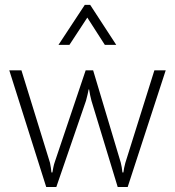

<svg xmlns="http://www.w3.org/2000/svg" viewBox="-20 -764 717 787"><path d="M18.1 -475.6H67.9L185.1 -96.2Q186.5 -89.4 188.5 -76.4Q190.4 -63.5 190.9 -57.1H194.8Q195.3 -62.5 198.5 -77.4Q201.7 -92.3 204.1 -98.6L331.1 -475.6H361.8L475.1 -97.2Q476.6 -92.8 479 -78.4Q481.4 -64 481.9 -57.1H485.8Q486.3 -63.5 488.8 -75.7Q491.2 -87.9 493.7 -96.2L612.8 -475.6H659.2L503.4 2.4H462.4L355 -350.6Q353 -357.4 349.6 -373.3Q346.2 -389.2 345.2 -397.5H343.3Q342.8 -393.1 339.1 -377.2Q335.4 -361.3 332.5 -351.1L210.9 2.4H169.4ZM327.6 -744.1H349.6L456.5 -580.1H409.7L337.9 -691.9L264.6 -580.1H219.7Z"/></svg>

Font: Selawik Light
Style: Regular
Weight: 300
Designer: Aaron Bell
Foundry: Microsoft Corporation
Version: Version 1.01